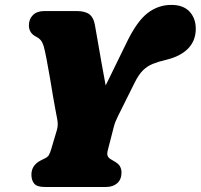

<svg xmlns="http://www.w3.org/2000/svg" viewBox="-20 -744 799 764"><path d="M463.5 -58Q463.5 -30 446.5 -15Q429.5 0 402 0H157.5Q127.5 0 116.2 -13.2Q105 -26.5 105 -49Q105 -86.5 142 -105.5L158 -113.5Q169.5 -119 174.2 -126.5Q179 -134 184.5 -153L206.5 -227Q212 -246 208 -268.2Q204 -290.5 200 -310.5Q197 -325.5 191.2 -359.5Q185.5 -393.5 178.8 -433.8Q172 -474 165.2 -509.2Q158.5 -544.5 153.5 -561.5Q149 -576 142 -584.2Q135 -592.5 125.5 -597Q95 -611.5 95 -643Q95 -668 111 -684Q127 -700 156.5 -700H285Q318.5 -700 335.5 -687.2Q352.5 -674.5 357.5 -645.5Q361.5 -624.5 368.2 -584.5Q375 -544.5 383.5 -496.5Q392 -448.5 400.5 -404L486 -579Q526 -660.5 568 -692.5Q610 -724.5 661.5 -724.5Q709.5 -724.5 734.2 -697.8Q759 -671 759 -629.5Q759 -582.5 728.8 -551.2Q698.5 -520 643 -506.5Q611 -499 588.5 -490Q566 -481 548.8 -464Q531.5 -447 515 -413.5L449.5 -282Q438 -259 433.5 -241.8Q429 -224.5 425.5 -210.5L409 -146.5Q405 -131 408.5 -123.2Q412 -115.5 420.5 -110.5L435 -102Q452.5 -92 458 -81Q463.5 -70 463.5 -58Z"/></svg>

Font: Fraunces 9pt SuperSoft Black
Style: Italic
Weight: 900
Italic angle: -16°
Version: Version 1.000;[0bf87f6ff]